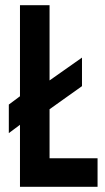

<svg xmlns="http://www.w3.org/2000/svg" viewBox="-20 -720 405 740"><path d="M14 -207V-317L57 -349V-700H171V-410L296 -498V-388L171 -299V-110H356V0H57V-239Z"/></svg>

Font: Georama Condensed SemiBold
Style: Regular
Weight: 600
Width: 3
Designer: Jean-Baptiste Levee
Foundry: Production Type
Version: Version 1.000